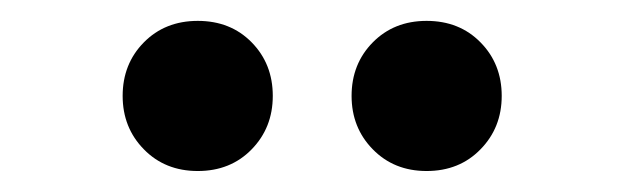

<svg xmlns="http://www.w3.org/2000/svg" viewBox="-20 -732 595 183"><path d="M168.5 -569Q137.3 -569 117.1 -589.7Q96.9 -610.3 96.9 -640.6Q96.9 -671.1 117.1 -691.6Q137.3 -712.1 168.5 -712.1Q199.8 -712.1 219.9 -691.6Q240 -671.1 240 -640.6Q240 -610.3 219.9 -589.7Q199.8 -569 168.5 -569ZM386.6 -569Q355.5 -569 335.3 -589.7Q315.1 -610.3 315.1 -640.6Q315.1 -671.1 335.3 -691.6Q355.5 -712.1 386.6 -712.1Q417.9 -712.1 438 -691.6Q458.2 -671.1 458.2 -640.6Q458.2 -610.3 438 -589.7Q417.9 -569 386.6 -569Z"/></svg>

Font: Source Sans 3
Style: Regular
Weight: 200
Designer: Paul D. Hunt
Foundry: Adobe
Version: Version 3.046;hotconv 1.0.118;makeotfexe 2.5.65603